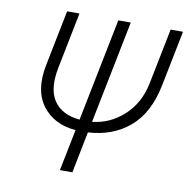

<svg xmlns="http://www.w3.org/2000/svg" viewBox="-80 -789 848 866"><g transform="rotate(10 344.5 -355.5)"><path d="M355.5 -239.7Q436.5 -248 499.5 -305.4Q562.5 -362.8 581.5 -457L632.3 -710.9H689L638.2 -457Q612.3 -326.7 535.4 -261.2Q458.5 -195.8 345.2 -189.5L307.6 0H250.5L288.6 -189.9Q188 -198.2 135.7 -268.1Q83.5 -337.9 107.4 -457L158.2 -710.9H214.8L164.1 -457Q143.1 -355 179.7 -301Q216.3 -247.1 298.3 -239.7L392.6 -710.9H449.7Z"/></g></svg>

Font: Franko
Style: Light Italic
Weight: 300
Designer: Google
Version: Version 1.200310; 2013